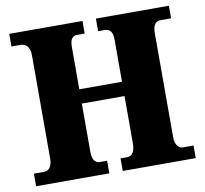

<svg xmlns="http://www.w3.org/2000/svg" viewBox="-79 -800 945 886"><g transform="rotate(-10 393.5 -357.0)"><path d="M20 0H363V-59H328C305 -59 294 -81 294 -111V-339H494V-117C494 -81 482 -59 456 -59H426V0H768V-59H718C697 -59 682 -80 682 -113V-602C682 -639 696 -655 718 -655H768V-714H426V-655H455C483 -655 494 -639 494 -602V-406H294V-605C294 -639 305 -655 328 -655H363V-714H20V-655H61C86 -655 106 -639 106 -600V-111C106 -81 91 -59 70 -59H20Z"/></g></svg>

Font: Noto Serif Sinhala SemiCondensed Black
Style: Regular
Weight: 900
Width: 4
Designer: Jelle Bosma - Monotype Design Team
Foundry: Monotype Imaging Inc.
Version: Version 2.007